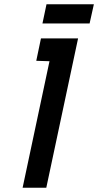

<svg xmlns="http://www.w3.org/2000/svg" viewBox="-20 -880 460 900"><path d="M420 -860H198L179 -770H400ZM150 -595 212 -593 86 0H197L346 -700H172Z"/></svg>

Font: Advent Pro
Style: Bold Italic
Weight: 700
Italic angle: -12°
Designer: VivaRado, Andreas Kalpakidis
Foundry: VivaRado, Andreas Kalpakidis
Version: Version 3.000